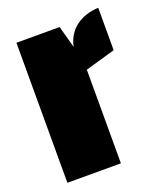

<svg xmlns="http://www.w3.org/2000/svg" viewBox="-125 -737 687 818"><g transform="rotate(-20 219.0 -328.0)"><path d="M39.1 0V-634.8H234.9L262.2 -534.7Q267.1 -559.1 277.3 -577.6Q287.6 -596.2 301 -609.6Q314.5 -623 330.1 -631.8Q345.7 -640.6 361.3 -645.8Q377 -650.9 391.6 -653.1Q406.2 -655.3 417.5 -655.8V-463.4L281.7 -424.3V0Z"/></g></svg>

Font: Coda Caption ExtraBold
Style: Regular
Weight: 800
Designer: vernon adams
Foundry: vernon adams
Version: Version 1.002